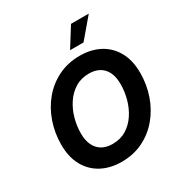

<svg xmlns="http://www.w3.org/2000/svg" viewBox="-215 -1105 1201 1270"><g transform="rotate(-30 385.5 -470.0)"><path d="M346.8 9.8Q260.4 9.8 194.6 -25.3Q128.9 -60.3 92.1 -126.7Q55.2 -193.2 55.2 -287.7Q55.2 -376.7 83.1 -457.8Q111 -538.8 163.5 -601.7Q216 -664.6 289.7 -700.9Q363.3 -737.3 454.6 -737.3Q540.8 -737.3 606.2 -702.4Q671.6 -667.5 708.6 -601Q745.5 -534.6 745.5 -439.8Q745.5 -350.5 717.5 -269.6Q689.5 -188.7 637.1 -125.7Q584.7 -62.8 511.3 -26.5Q437.9 9.8 346.8 9.8ZM352.9 -122.6Q413.1 -122.6 458.6 -150.5Q504.1 -178.5 534.7 -225Q565.3 -271.6 580.6 -327.7Q595.8 -383.7 595.8 -439.7Q595.8 -494.1 578.1 -530.9Q560.4 -567.6 527.3 -586.3Q494.3 -605 448.6 -605Q388.4 -605 342.8 -576.9Q297.1 -548.8 266.4 -502.3Q235.7 -455.7 220.3 -399.9Q204.9 -344 204.9 -288Q204.9 -233.9 222.9 -197Q240.9 -160.1 274 -141.4Q307.2 -122.6 352.9 -122.6ZM418.4 -800.8 510.8 -948.7H646.6L521 -800.8Z"/></g></svg>

Font: Inter Variable
Style: Italic
Weight: 400
Italic angle: -9.39999°
Designer: Rasmus Andersson
Foundry: rsms
Version: Version 4.001;git-9221beed3